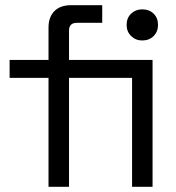

<svg xmlns="http://www.w3.org/2000/svg" viewBox="-20 -720 679 740"><path d="M167 0V-420H17V-489H167V-614Q167 -654 189.5 -677Q212 -700 254 -700H374V-632H276Q246 -632 246 -602V-489H489V-420H246V0ZM489 0V-489H568V0ZM468 -624Q468 -651 485.5 -667.5Q503 -684 528 -684Q555 -684 572 -667.5Q589 -651 589 -624Q589 -598 572 -581Q555 -564 528 -564Q503 -564 485.5 -581Q468 -598 468 -624Z"/></svg>

Font: Space Grotesk Frontify
Style: Regular
Weight: 400
Designer: Florian Karsten
Version: Version 2.000